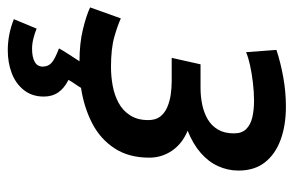

<svg xmlns="http://www.w3.org/2000/svg" viewBox="-172 -418 773 506"><g transform="rotate(90 215.0 -165.5)"><path d="M95 201Q74 201 53.5 197Q33 193 13 185L38 125Q50 130 64 133.5Q78 137 91 137Q113 137 125.5 130Q138 123 138 109Q138 95 128.5 86Q119 77 90 66Q96 55 105.5 40.5Q115 26 124 12Q77 12 40 3Q3 -6 -18 -16L11 -97Q28 -89 59 -80Q90 -71 139 -71Q164 -71 188.5 -75.5Q213 -80 233.5 -91Q254 -102 266.5 -121.5Q279 -141 279 -169Q279 -189 269.5 -201Q260 -213 244.5 -219.5Q229 -226 211.5 -228.5Q194 -231 177 -231H115L132 -307H195Q217 -307 238.5 -311.5Q260 -316 277 -326Q294 -336 304 -353Q314 -370 314 -395Q314 -416 302.5 -427.5Q291 -439 271.5 -443.5Q252 -448 228 -448Q205 -448 180 -445Q155 -442 134.5 -437.5Q114 -433 100 -427L94 -507Q127 -518 166 -525Q205 -532 243 -532Q293 -532 331 -518Q369 -504 390.5 -476.5Q412 -449 412 -407Q412 -379 400.5 -353.5Q389 -328 365.5 -307.5Q342 -287 307 -273Q341 -259 359.5 -232Q378 -205 378 -172Q378 -118 353.5 -80.5Q329 -43 287.5 -21.5Q246 0 194 8Q190 15 184 23.5Q178 32 173 41Q195 52 206 68Q217 84 217 106Q217 137 200 158.5Q183 180 155.5 190.5Q128 201 95 201Z"/></g></svg>

Font: Ubuntu Sans Medium
Style: Italic
Weight: 500
Italic angle: -13.5°
Designer: Dalton Maag Ltd
Foundry: Dalton Maag Ltd
Version: Version 1.006